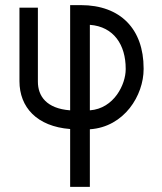

<svg xmlns="http://www.w3.org/2000/svg" viewBox="-20 -505 632 750"><path d="M56 -475V-188C56 -86 124 -11 254 -1V225H331V0C466 -9 541 -133 541 -235V-238C541 -391 451 -485 296 -485H254V-74C161 -81 128 -130 128 -186V-475ZM331 -408C425 -401 471 -329 471 -237V-234C471 -176 426 -81 331 -74Z"/></svg>

Font: Mint Spirit
Style: Regular
Weight: 400
Designer: HARENDAL Hirwen
Foundry: Arkandis Digital Foundry.
Version: Version 1.004;FFEdit